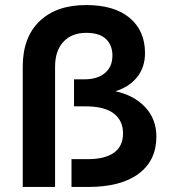

<svg xmlns="http://www.w3.org/2000/svg" viewBox="-20 -740 675 760"><path d="M70 0V-476Q70 -592 136.5 -656Q203 -720 321 -720Q433 -720 493.5 -669Q554 -618 554 -530Q554 -474 523 -435Q492 -396 437 -379Q512 -362 555.5 -315Q599 -268 599 -199Q599 -105 529 -52.5Q459 0 329 0H263V-110H327Q395 -110 431 -135.5Q467 -161 467 -212Q467 -263 430 -291Q393 -319 320 -319H273V-426H314Q366 -426 395.5 -451Q425 -476 425 -520Q425 -561 399.5 -585.5Q374 -610 321 -610Q264 -610 231 -574.5Q198 -539 198 -476V0Z"/></svg>

Font: Geist SemBd
Style: Regular
Weight: 400
Designer: Basement.studio, Andrés Briganti, Mateo Zaragoza
Foundry: Basement.studio, Vercel, Andrés Briganti, Guido Ferreyra, Mateo Zaragoza
Version: Version 1.401